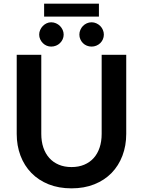

<svg xmlns="http://www.w3.org/2000/svg" viewBox="-20 -1023 782 1051"><path d="M371.5 -108.5Q410.5 -108.5 441.2 -121.5Q472 -134.5 493 -158Q514 -181.5 525.2 -215Q536.5 -248.5 536.5 -290V-723H671V-290Q671 -225.5 650.2 -170.8Q629.5 -116 590.8 -76.2Q552 -36.5 496.5 -14.2Q441 8 371.5 8Q301.5 8 246 -14.2Q190.5 -36.5 151.8 -76.2Q113 -116 92.2 -170.8Q71.5 -225.5 71.5 -290V-723H206V-290.5Q206 -249 217.2 -215.5Q228.5 -182 249.8 -158.2Q271 -134.5 301.8 -121.5Q332.5 -108.5 371.5 -108.5ZM221.5 -1003H521.5V-932H221.5ZM328.5 -833.5Q328.5 -820 323 -808Q317.5 -796 308.2 -787Q299 -778 286.5 -773Q274 -768 260 -768Q247 -768 235.2 -773Q223.5 -778 214.5 -787Q205.5 -796 200 -808Q194.5 -820 194.5 -833.5Q194.5 -847 200 -859.2Q205.5 -871.5 214.5 -880.8Q223.5 -890 235.2 -895.5Q247 -901 260 -901Q274 -901 286.5 -895.5Q299 -890 308.2 -880.8Q317.5 -871.5 323 -859.2Q328.5 -847 328.5 -833.5ZM548.5 -833.5Q548.5 -820 543.2 -808Q538 -796 528.8 -787Q519.5 -778 507.2 -773Q495 -768 481.5 -768Q467.5 -768 455.2 -773Q443 -778 434 -787Q425 -796 419.8 -808Q414.5 -820 414.5 -833.5Q414.5 -847 419.8 -859.2Q425 -871.5 434 -880.8Q443 -890 455.2 -895.5Q467.5 -901 481.5 -901Q495 -901 507.2 -895.5Q519.5 -890 528.8 -880.8Q538 -871.5 543.2 -859.2Q548.5 -847 548.5 -833.5Z"/></svg>

Font: Lato 2
Style: Bold
Weight: 700
Designer: Lukasz Dziedzic with Adam Twardoch and Botio Nikoltchev
Foundry: tyPoland Lukasz Dziedzic
Version: Version 2.015; 2015-08-06; http://www.latofonts.com/